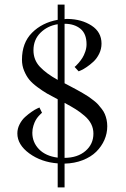

<svg xmlns="http://www.w3.org/2000/svg" viewBox="-20 -812 545 832"><path d="M230 0V-104Q158.7 -109.4 106.9 -147.2Q55.2 -185.1 55.2 -233.9Q55.2 -254.4 64.9 -273.4Q74.7 -292.5 88.9 -305.2Q103 -317.9 117.2 -327.6Q131.3 -337.4 141.1 -341.8L150.9 -346.2L162.1 -323.2Q160.6 -321.8 157.7 -319.6Q154.8 -317.4 147.5 -309.1Q140.1 -300.8 134.8 -291.5Q129.4 -282.2 124.8 -267.3Q120.1 -252.4 120.1 -236.8Q120.1 -195.3 148.9 -165.5Q177.7 -135.7 230 -128.9V-381.8Q201.7 -396.5 183.8 -406.7Q166 -417 142.8 -434.1Q119.6 -451.2 106.7 -467Q93.8 -482.9 84.5 -505.4Q75.2 -527.8 75.2 -553.2Q75.2 -626.5 118.9 -670.2Q162.6 -713.9 230 -726.1V-792H259.8V-729Q264.2 -730 272.9 -730Q334 -729 377 -700.9Q419.9 -672.9 419.9 -623Q419.9 -599.6 409.7 -578.9Q399.4 -558.1 384.8 -544.7Q370.1 -531.2 355.7 -521.5Q341.3 -511.7 331.1 -507.3L320.8 -502.9L303.2 -522Q305.2 -523.4 308.8 -526.6Q312.5 -529.8 321.3 -540Q330.1 -550.3 336.9 -561Q343.8 -571.8 349.4 -587.9Q355 -604 355 -620.1Q355 -666 328.4 -687.5Q301.8 -709 259.8 -709V-451.2Q269 -446.3 286.1 -437.3Q303.2 -428.2 312.7 -423.1Q322.3 -418 337.9 -408.9Q353.5 -399.9 362.8 -393.6Q372.1 -387.2 384.8 -377.4Q397.5 -367.7 405 -359.4Q412.6 -351.1 421.1 -339.8Q429.7 -328.6 434.3 -317.6Q439 -306.6 441.9 -293.2Q444.8 -279.8 444.8 -265.1Q444.8 -233.9 432.4 -205.6Q419.9 -177.2 397 -154.5Q374 -131.8 338.4 -117.9Q302.7 -104 259.8 -103V0ZM384.8 -232.9Q384.8 -255.4 375.2 -274.4Q365.7 -293.5 346.4 -310.1Q327.1 -326.7 308.1 -338.6Q289.1 -350.6 259.8 -366.2V-127.9Q316.4 -128.4 350.6 -158Q384.8 -187.5 384.8 -232.9ZM125 -594.2Q125 -552.7 152.3 -523.2Q179.7 -493.7 230 -465.8V-707Q186 -700.2 155.5 -670.2Q125 -640.1 125 -594.2Z"/></svg>

Font: Rochester
Style: Regular
Weight: 400
Designer: Gillian Fisher
Foundry: Font Diner, Inc DBA Sideshow
Version: Version 1.005